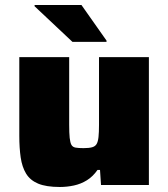

<svg xmlns="http://www.w3.org/2000/svg" viewBox="-20 -738 670 766"><path d="M219 8Q164 8 132 -5.5Q100 -19 84 -45.5Q68 -72 62.5 -110Q57 -148 57 -196V-510H256V-241Q256 -207 258 -188Q260 -169 265 -160Q270 -151 282 -149Q294 -147 313 -147Q335 -147 347.5 -150.5Q360 -154 365.5 -163.5Q371 -173 373 -191.5Q375 -210 375 -240V-510H574V0H383L379 -60H369Q351 -34 327 -19Q303 -4 275 2Q247 8 219 8ZM269 -571 118 -713V-718H305L405 -576V-571Z"/></svg>

Font: Saira SemiExpanded ExtraBold
Style: Regular
Weight: 800
Width: 6
Designer: Hector Gatti with collaboration of the Omnibus-Type team
Foundry: Omnibus-Type
Version: Version 1.101